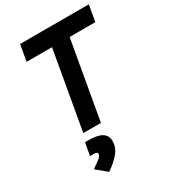

<svg xmlns="http://www.w3.org/2000/svg" viewBox="-233 -810 1089 1224"><g transform="rotate(-30 311.5 -198.0)"><path d="M181.6 0 282.7 -574.2H95.7L116.7 -693.4H622.6L601.6 -574.2H412.6L311.5 0ZM201.2 296.9 125 233.9Q155.3 212.4 177.5 195.6Q199.7 178.7 199.7 163.6Q199.7 148.4 177.2 148.4H145.5L162.1 55.7H189Q317.9 55.7 317.9 135.7Q317.9 186 283.7 224.9Q249.5 263.7 201.2 296.9Z"/></g></svg>

Font: CaskaydiaCove NF
Style: Bold Italic
Weight: 700
Italic angle: -10°
Designer: Aaron Bell
Foundry: Saja Typeworks
Version: Version 2111.001; VTT 6.35;Nerd Fonts 3.2.1